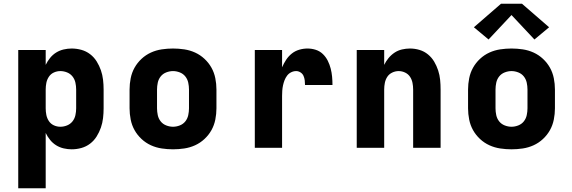

<svg xmlns="http://www.w3.org/2000/svg" viewBox="-20 -786 3040 1021"><path d="M77 215V-520H223V-441Q232 -460 246 -477.5Q260 -495 278.5 -506.5Q297 -518 318.5 -523Q340 -528 361 -528Q387 -528 412.5 -521Q438 -514 459 -498Q480 -482 494 -459.5Q508 -437 516.5 -412.5Q525 -388 528 -362Q531 -336 531 -310V-210Q531 -184 528 -158Q525 -132 516.5 -107.5Q508 -83 494 -60.5Q480 -38 459 -22Q438 -6 412.5 1Q387 8 361 8Q340 8 318.5 3Q297 -2 278.5 -13.5Q260 -25 246 -42.5Q232 -60 223 -79V215ZM301 -112Q319 -112 336.5 -119Q354 -126 365.5 -140.5Q377 -155 381 -173.5Q385 -192 385 -210V-310Q385 -328 381 -346.5Q377 -365 365.5 -379.5Q354 -394 336.5 -401Q319 -408 301 -408Q283 -408 266.5 -400.5Q250 -393 240 -378Q230 -363 226.5 -345.5Q223 -328 223 -310V-210Q223 -192 226.5 -174.5Q230 -157 240 -142Q250 -127 266.5 -119.5Q283 -112 301 -112Z M900 8Q870 8 840 3.5Q810 -1 782.5 -13.5Q755 -26 732.5 -47Q710 -68 695.5 -94Q681 -120 675 -150Q669 -180 669 -210V-310Q669 -340 675 -370Q681 -400 695.5 -426Q710 -452 732.5 -473Q755 -494 782.5 -506.5Q810 -519 840 -523.5Q870 -528 900 -528Q930 -528 960 -523.5Q990 -519 1017.5 -506.5Q1045 -494 1067.5 -473Q1090 -452 1104.5 -426Q1119 -400 1125 -370Q1131 -340 1131 -310V-210Q1131 -180 1125 -150Q1119 -120 1104.5 -94Q1090 -68 1067.5 -47Q1045 -26 1017.5 -13.5Q990 -1 960 3.5Q930 8 900 8ZM900 -112Q918 -112 936 -119Q954 -126 965.5 -140.5Q977 -155 981 -173.5Q985 -192 985 -210V-310Q985 -328 981 -346.5Q977 -365 965.5 -379.5Q954 -394 936 -401Q918 -408 900 -408Q882 -408 864 -401Q846 -394 834.5 -379.5Q823 -365 819 -346.5Q815 -328 815 -310V-210Q815 -192 819 -173.5Q823 -155 834.5 -140.5Q846 -126 864 -119Q882 -112 900 -112Z M1335 0V-520H1480V-428Q1489 -449 1501.5 -468Q1514 -487 1531.5 -501Q1549 -515 1571 -521.5Q1593 -528 1615 -528Q1638 -528 1659.5 -521Q1681 -514 1697 -498.5Q1713 -483 1723 -463Q1733 -443 1738.5 -421.5Q1744 -400 1746 -378Q1748 -356 1748 -334H1602Q1602 -346 1600.5 -358.5Q1599 -371 1594 -382.5Q1589 -394 1578 -401Q1567 -408 1555 -408Q1541 -408 1528 -401.5Q1515 -395 1506.5 -383.5Q1498 -372 1493 -359Q1488 -346 1485 -332Q1482 -318 1481 -304Q1480 -290 1480 -276V0Z M1877 0V-520H2023V-441Q2032 -460 2046 -477Q2060 -494 2078 -506Q2096 -518 2117.5 -523Q2139 -528 2160 -528Q2186 -528 2211 -520.5Q2236 -513 2256 -496.5Q2276 -480 2289 -458Q2302 -436 2310 -411.5Q2318 -387 2320.5 -361.5Q2323 -336 2323 -310V0H2177V-310Q2177 -328 2173.5 -345.5Q2170 -363 2160.5 -377.5Q2151 -392 2134.5 -400Q2118 -408 2100 -408Q2082 -408 2065.5 -400Q2049 -392 2039.5 -377.5Q2030 -363 2026.5 -345.5Q2023 -328 2023 -310V0Z M2700 8Q2670 8 2640 3.5Q2610 -1 2582.5 -13.5Q2555 -26 2532.5 -47Q2510 -68 2495.5 -94Q2481 -120 2475 -150Q2469 -180 2469 -210V-310Q2469 -340 2475 -370Q2481 -400 2495.5 -426Q2510 -452 2532.5 -473Q2555 -494 2582.5 -506.5Q2610 -519 2640 -523.5Q2670 -528 2700 -528Q2730 -528 2760 -523.5Q2790 -519 2817.5 -506.5Q2845 -494 2867.5 -473Q2890 -452 2904.5 -426Q2919 -400 2925 -370Q2931 -340 2931 -310V-210Q2931 -180 2925 -150Q2919 -120 2904.5 -94Q2890 -68 2867.5 -47Q2845 -26 2817.5 -13.5Q2790 -1 2760 3.5Q2730 8 2700 8ZM2700 -112Q2718 -112 2736 -119Q2754 -126 2765.5 -140.5Q2777 -155 2781 -173.5Q2785 -192 2785 -210V-310Q2785 -328 2781 -346.5Q2777 -365 2765.5 -379.5Q2754 -394 2736 -401Q2718 -408 2700 -408Q2682 -408 2664 -401Q2646 -394 2634.5 -379.5Q2623 -365 2619 -346.5Q2615 -328 2615 -310V-210Q2615 -192 2619 -173.5Q2623 -155 2634.5 -140.5Q2646 -126 2664 -119Q2682 -112 2700 -112ZM2578 -576 2500 -641 2644 -766H2756L2900 -641L2822 -576L2700 -706Z"/></svg>

Font: Iosevka SS04 Heavy Extended
Style: Regular
Weight: 900
Width: 7
Monospace: yes
Designer: Belleve Invis
Foundry: Belleve Invis
Version: Version 19.0.0; ttfautohint (v1.8.4)